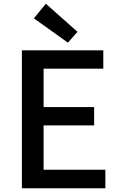

<svg xmlns="http://www.w3.org/2000/svg" viewBox="-20 -1006 640 1026"><path d="M97 0V-737H532V-639H213V-434H483V-336H213V-99H543V0ZM343 -778 161 -908 225 -986 394 -836Z"/></svg>

Font: Noto Sans TC Thin Medium
Style: Regular
Weight: 500
Version: Version 2.004-H2;hotconv 1.0.118;makeotfexe 2.5.65603